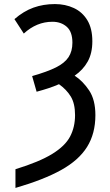

<svg xmlns="http://www.w3.org/2000/svg" viewBox="-20 -744 540 944"><path d="M56 88Q173 52 236.5 13Q300 -26 324.5 -72.5Q349 -119 349 -178Q349 -235 328 -269.5Q307 -304 270 -330Q245 -319 217.5 -310Q190 -301 160 -293L138 -370Q212 -391 255 -412.5Q298 -434 317 -463Q336 -492 336 -534Q336 -588 308 -612.5Q280 -637 238 -637Q160 -637 97 -579L51 -650Q96 -689 144.5 -706.5Q193 -724 250 -724Q301 -724 343 -704.5Q385 -685 409.5 -644.5Q434 -604 434 -541Q434 -482 411 -441Q388 -400 347 -372Q388 -345 418.5 -299Q449 -253 449 -178Q449 -87 408 -21.5Q367 44 280.5 92Q194 140 56 180Z"/></svg>

Font: Noto Sans Mono ExtraCondensed Medium
Style: Regular
Weight: 500
Width: 2
Designer: Monotype Design Team
Foundry: Monotype Imaging Inc.
Version: Version 2.014